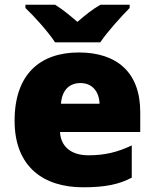

<svg xmlns="http://www.w3.org/2000/svg" viewBox="-20 -786 658 816"><path d="M214 -606H406C437 -652 497 -718 531 -752V-766H407C372 -746 344 -723 309 -693C274 -723 249 -744 214 -766H88V-752C126 -716 184 -652 214 -606ZM315 -563C152 -563 42 -472 42 -273C42 -76 166 10 333 10C429 10 487 -3 540 -31V-168C479 -139 425 -126 356 -126C278 -126 238 -167 235 -225H576V-310C576 -479 476 -563 315 -563ZM322 -433C374 -433 402 -394 403 -345H239C244 -406 277 -433 322 -433Z"/></svg>

Font: Noto Sans Myanmar UI Black
Style: Regular
Weight: 900
Designer: Monotype Design Team
Foundry: Monotype Imaging Inc.
Version: Version 2.103